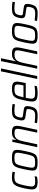

<svg xmlns="http://www.w3.org/2000/svg" viewBox="1552 -2335 791 3935"><g transform="rotate(-90 1947.5 -367.5)"><path d="M187 8Q128 8 94.5 -4.5Q61 -17 47 -42.5Q33 -68 33 -109Q33 -135 38.5 -172.5Q44 -210 54 -257Q70 -332 87 -382.5Q104 -433 127.5 -463Q151 -493 186 -505.5Q221 -518 272 -518Q304 -518 338.5 -515Q373 -512 396 -506L386 -457Q366 -462 338 -465Q310 -468 286 -468Q245 -468 217.5 -459Q190 -450 172 -427Q154 -404 141 -362.5Q128 -321 114 -256Q104 -209 98.5 -175.5Q93 -142 93 -118Q93 -87 103.5 -70.5Q114 -54 137 -48Q160 -42 198 -42Q223 -42 253 -45.5Q283 -49 304 -54L293 -5Q272 1 243 4.5Q214 8 187 8Z M586 8Q523 8 486.5 -1Q450 -10 434.5 -32.5Q419 -55 419 -96Q419 -124 426 -163Q433 -202 443 -254Q457 -319 469 -364.5Q481 -410 496.5 -440Q512 -470 535 -487Q558 -504 592.5 -511Q627 -518 678 -518Q741 -518 777 -508.5Q813 -499 828.5 -476.5Q844 -454 844 -412Q844 -384 837.5 -345Q831 -306 820 -254Q807 -190 794.5 -144.5Q782 -99 766.5 -69Q751 -39 728 -22Q705 -5 671 1.5Q637 8 586 8ZM587 -43Q625 -43 650.5 -47.5Q676 -52 692.5 -65Q709 -78 720 -101.5Q731 -125 740.5 -162.5Q750 -200 761 -254Q772 -305 778.5 -341Q785 -377 785 -401Q785 -428 775 -442.5Q765 -457 741.5 -462Q718 -467 677 -467Q630 -467 601.5 -459.5Q573 -452 556.5 -429.5Q540 -407 528 -365Q516 -323 502 -254Q491 -204 484.5 -168Q478 -132 478 -108Q478 -81 488.5 -67Q499 -53 522.5 -48Q546 -43 587 -43Z M899 0 1007 -510H1057L1046 -435H1051Q1064 -458 1082 -477Q1100 -496 1129.5 -507Q1159 -518 1204 -518Q1254 -518 1282.5 -508Q1311 -498 1323.5 -476Q1336 -454 1336 -419Q1336 -399 1332.5 -374Q1329 -349 1322 -318L1254 0H1196L1261 -305Q1267 -338 1271 -363Q1275 -388 1275 -405Q1275 -431 1266 -444Q1257 -457 1236.5 -461.5Q1216 -466 1182 -466Q1135 -466 1106 -449.5Q1077 -433 1059.5 -404Q1042 -375 1032 -338Q1022 -301 1013 -260L957 0Z M1547 8Q1521 8 1492 6.5Q1463 5 1436.5 2Q1410 -1 1390 -4L1400 -53Q1420 -51 1437.5 -49Q1455 -47 1472.5 -45.5Q1490 -44 1508.5 -43Q1527 -42 1547 -42Q1591 -42 1615.5 -52.5Q1640 -63 1653 -84Q1666 -105 1673 -137Q1676 -151 1678.5 -164Q1681 -177 1681 -188Q1681 -212 1669 -217.5Q1657 -223 1632 -226L1520 -242Q1481 -247 1464 -264.5Q1447 -282 1447 -316Q1447 -326 1449 -342Q1451 -358 1455 -375Q1465 -422 1481.5 -450.5Q1498 -479 1521.5 -493.5Q1545 -508 1576 -513Q1607 -518 1645 -518Q1669 -518 1694.5 -516.5Q1720 -515 1744 -512Q1768 -509 1785 -505L1775 -456Q1755 -460 1733.5 -462.5Q1712 -465 1689.5 -466.5Q1667 -468 1641 -468Q1610 -468 1584.5 -462.5Q1559 -457 1541.5 -438.5Q1524 -420 1514 -381Q1510 -367 1508 -354Q1506 -341 1506 -330Q1506 -308 1517.5 -301.5Q1529 -295 1554 -292L1663 -277Q1689 -274 1706 -267Q1723 -260 1731.5 -245.5Q1740 -231 1740 -204Q1740 -193 1738 -174.5Q1736 -156 1731 -134Q1722 -92 1707 -64Q1692 -36 1670 -20.5Q1648 -5 1618 1.5Q1588 8 1547 8Z M2003 8Q1941 8 1903.5 -2.5Q1866 -13 1850 -38.5Q1834 -64 1834 -106Q1834 -134 1840 -170.5Q1846 -207 1856 -254Q1871 -327 1886 -377.5Q1901 -428 1924.5 -459Q1948 -490 1988.5 -504Q2029 -518 2095 -518Q2150 -518 2182 -508Q2214 -498 2228 -475.5Q2242 -453 2242 -416Q2242 -400 2238.5 -375Q2235 -350 2229.5 -319.5Q2224 -289 2217 -256L2212 -235H1911Q1903 -196 1898 -167Q1893 -138 1893 -117Q1893 -88 1904 -72Q1915 -56 1942 -49.5Q1969 -43 2013 -43Q2035 -43 2060.5 -45Q2086 -47 2111.5 -49.5Q2137 -52 2157 -56L2147 -6Q2130 -2 2106 1Q2082 4 2055 6Q2028 8 2003 8ZM1921 -282H2165L2168 -299Q2174 -328 2178.5 -354.5Q2183 -381 2183 -400Q2183 -429 2173 -443Q2163 -457 2142 -462Q2121 -467 2089 -467Q2046 -467 2018.5 -460Q1991 -453 1974.5 -434Q1958 -415 1946 -378.5Q1934 -342 1921 -282Z M2297 0 2453 -743H2512L2355 0Z M2507 0 2663 -743H2722L2658 -442H2663Q2674 -461 2691.5 -478.5Q2709 -496 2738 -507Q2767 -518 2811 -518Q2862 -518 2890.5 -508Q2919 -498 2931.5 -476Q2944 -454 2944 -418Q2944 -398 2940 -372Q2936 -346 2930 -318L2862 0H2804L2868 -305Q2875 -338 2879 -363Q2883 -388 2883 -405Q2883 -444 2861.5 -455Q2840 -466 2789 -466Q2743 -466 2713.5 -449Q2684 -432 2666.5 -403Q2649 -374 2639 -337Q2629 -300 2620 -260L2565 0Z M3186 8Q3123 8 3086.5 -1Q3050 -10 3034.5 -32.5Q3019 -55 3019 -96Q3019 -124 3026 -163Q3033 -202 3043 -254Q3057 -319 3069 -364.5Q3081 -410 3096.5 -440Q3112 -470 3135 -487Q3158 -504 3192.5 -511Q3227 -518 3278 -518Q3341 -518 3377 -508.5Q3413 -499 3428.5 -476.5Q3444 -454 3444 -412Q3444 -384 3437.5 -345Q3431 -306 3420 -254Q3407 -190 3394.5 -144.5Q3382 -99 3366.5 -69Q3351 -39 3328 -22Q3305 -5 3271 1.5Q3237 8 3186 8ZM3187 -43Q3225 -43 3250.5 -47.5Q3276 -52 3292.5 -65Q3309 -78 3320 -101.5Q3331 -125 3340.5 -162.5Q3350 -200 3361 -254Q3372 -305 3378.5 -341Q3385 -377 3385 -401Q3385 -428 3375 -442.5Q3365 -457 3341.5 -462Q3318 -467 3277 -467Q3230 -467 3201.5 -459.5Q3173 -452 3156.5 -429.5Q3140 -407 3128 -365Q3116 -323 3102 -254Q3091 -204 3084.5 -168Q3078 -132 3078 -108Q3078 -81 3088.5 -67Q3099 -53 3122.5 -48Q3146 -43 3187 -43Z M3642 8Q3616 8 3587 6.5Q3558 5 3531.5 2Q3505 -1 3485 -4L3495 -53Q3515 -51 3532.5 -49Q3550 -47 3567.5 -45.5Q3585 -44 3603.5 -43Q3622 -42 3642 -42Q3686 -42 3710.5 -52.5Q3735 -63 3748 -84Q3761 -105 3768 -137Q3771 -151 3773.5 -164Q3776 -177 3776 -188Q3776 -212 3764 -217.5Q3752 -223 3727 -226L3615 -242Q3576 -247 3559 -264.5Q3542 -282 3542 -316Q3542 -326 3544 -342Q3546 -358 3550 -375Q3560 -422 3576.5 -450.5Q3593 -479 3616.5 -493.5Q3640 -508 3671 -513Q3702 -518 3740 -518Q3764 -518 3789.5 -516.5Q3815 -515 3839 -512Q3863 -509 3880 -505L3870 -456Q3850 -460 3828.5 -462.5Q3807 -465 3784.5 -466.5Q3762 -468 3736 -468Q3705 -468 3679.5 -462.5Q3654 -457 3636.5 -438.5Q3619 -420 3609 -381Q3605 -367 3603 -354Q3601 -341 3601 -330Q3601 -308 3612.5 -301.5Q3624 -295 3649 -292L3758 -277Q3784 -274 3801 -267Q3818 -260 3826.5 -245.5Q3835 -231 3835 -204Q3835 -193 3833 -174.5Q3831 -156 3826 -134Q3817 -92 3802 -64Q3787 -36 3765 -20.5Q3743 -5 3713 1.5Q3683 8 3642 8Z"/></g></svg>

Font: Saira SemiCondensed Light
Style: Italic
Weight: 300
Width: 4
Italic angle: -12°
Designer: Hector Gatti with collaboration of the Omnibus-Type team
Foundry: Omnibus-Type
Version: Version 1.101